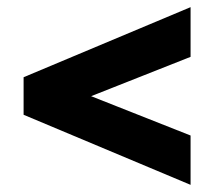

<svg xmlns="http://www.w3.org/2000/svg" viewBox="-20 -604 610 537"><path d="M513 -87 46 -283V-388L513 -584V-445L159 -305V-365L513 -225Z"/></svg>

Font: Outfit-Bold
Style: Bold
Weight: 700
Designer: Rodrigo Fuenzalida
Foundry: fragTYPE
Version: Version 1.000